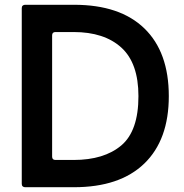

<svg xmlns="http://www.w3.org/2000/svg" viewBox="-20 -783 770 803"><path d="M85 0Q79 0 75 -3.5Q71 -7 71 -14V-749Q71 -756 75 -759.5Q79 -763 85 -763H290Q482 -763 584 -664Q686 -565 686 -381Q686 -198 583.5 -99Q481 0 289 0ZM288 -114Q415 -114 487 -174.5Q559 -235 559 -381Q559 -519 487.5 -584Q416 -649 288 -649H212Q198 -649 198 -635V-128Q198 -114 212 -114Z"/></svg>

Font: Open Sauce Two SemiBold
Style: Regular
Weight: 600
Designer: Alfredo Marco Pradil
Foundry: Creative Sauce Fz LLC
Version: Version 1.477